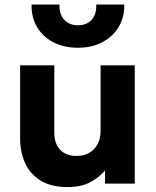

<svg xmlns="http://www.w3.org/2000/svg" viewBox="-20 -784 666 820"><path d="M268 15Q199.5 15 154.8 -12Q110 -39 88 -86Q66 -133 66 -192.5V-505H212V-216Q212 -171 236.8 -144.5Q261.5 -118 308 -118Q338 -118 361 -131.2Q384 -144.5 396.8 -168.5Q409.5 -192.5 409.5 -224V-505H555.5V0H428.5V-55.5Q402.5 -25.5 364.2 -5.2Q326 15 268 15ZM313 -580Q253 -580 208 -603.5Q163 -627 138.2 -668.5Q113.5 -710 115 -764.5H234Q232.5 -724.5 254 -700.2Q275.5 -676 313 -676Q350.5 -676 371.8 -700.2Q393 -724.5 391 -764.5H510.5Q512 -711 487 -669.2Q462 -627.5 417 -603.8Q372 -580 313 -580Z"/></svg>

Font: Geologica Cursive SemiBold
Style: Regular
Weight: 600
Designer: Sindre Bremnes, Frode Helland
Foundry: Monokrom Skriftforlag AS
Version: Version 1.010;gftools[0.9.28]